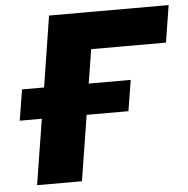

<svg xmlns="http://www.w3.org/2000/svg" viewBox="-51 -755 791 806"><g transform="rotate(-5 344.5 -352.5)"><path d="M73 0 117 -276H24L45 -406H138L185 -705H689L664 -549H349L326 -406H503L482 -276H306L262 0Z"/></g></svg>

Font: Nunito Sans 9pt Black
Style: Italic
Weight: 900
Italic angle: -9°
Version: Version 3.101;gftools[0.9.27]